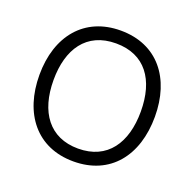

<svg xmlns="http://www.w3.org/2000/svg" viewBox="-106 -663 794 786"><g transform="rotate(20 291.5 -270.0)"><path d="M291.5 15C451 15 543 -100.5 543 -271C543 -438 452.5 -555 291.5 -555C134 -555 40 -440.5 40 -271C40 -103 131 15 291.5 15ZM291.5 -41C166.5 -41 101.5 -132 101.5 -271C101.5 -405 162.5 -499 291.5 -499C418 -499 481.5 -409.5 481.5 -271C481.5 -134.5 419 -41 291.5 -41Z"/></g></svg>

Font: Hauora Light
Style: Regular
Weight: 300
Designer: Wayne Shih
Foundry: WCYS
Version: Version 1.001;hotconv 1.0.109;makeotfexe 2.5.65596